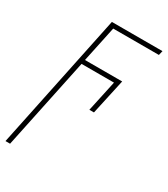

<svg xmlns="http://www.w3.org/2000/svg" viewBox="-198 -616 826 943"><g transform="rotate(30 214.5 -144.0)"><path d="M-9 240 151 -528H438L432 -503H173L130 -300H341L297 -99H271L309 -275H125L17 240Z"/></g></svg>

Font: Noto Sans Disp Thin
Style: Italic
Weight: 100
Italic angle: -12°
Designer: Monotype Design Team
Foundry: Monotype Imaging Inc.
Version: Version 2.000;GOOG;noto-source:20170915:90ef993387c0